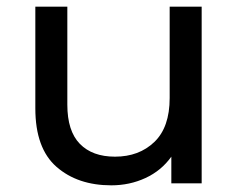

<svg xmlns="http://www.w3.org/2000/svg" viewBox="-20 -550 717 576"><path d="M314 6Q213 6 149.5 -49.5Q86 -105 86 -225V-530H182V-236Q182 -157 219.5 -118.5Q257 -80 325 -80Q397 -80 443 -124Q489 -168 489 -256V-530H585V0H494V-80Q464 -38 416.5 -16Q369 6 314 6Z"/></svg>

Font: Argentum Novus
Style: Regular
Weight: 400
Designer: Julieta Ulanovsky
Foundry: Julieta Ulanovsky
Version: Version 7.20;July 27, 2021;FontCreator 13.0.0.2683 64-bit